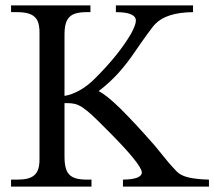

<svg xmlns="http://www.w3.org/2000/svg" viewBox="-20 -692 795 712"><path d="M754.9 0H436V-25.9Q505.9 -26.9 505.9 -52.7Q505.9 -66.9 472.9 -107.4Q439.9 -147.9 374 -213.4Q343.3 -244.6 322.8 -263.7Q302.2 -282.7 286.9 -293Q271.5 -303.2 258.8 -306.4Q246.1 -309.6 230.5 -309.6H219.2V-111.3Q219.2 -87.4 223.4 -70.8Q227.5 -54.2 237.1 -44.4Q246.6 -34.7 262.5 -30.3Q278.3 -25.9 302.2 -25.9H319.3V0H21V-25.9H43Q64.9 -25.9 80.8 -29.5Q96.7 -33.2 106.9 -42Q117.2 -50.8 121.8 -65.2Q126.5 -79.6 126.5 -101.1V-571.8Q126.5 -591.8 122.3 -606.2Q118.2 -620.6 108.2 -629.6Q98.1 -638.7 82.3 -642.8Q66.4 -647 43 -647H21V-671.9H315.4V-647H302.2Q278.8 -647 262.9 -642.8Q247.1 -638.7 237.3 -628.7Q227.5 -618.7 223.4 -602.8Q219.2 -586.9 219.2 -563.5V-336.4Q245.6 -340.3 276.1 -357.4Q306.6 -374.5 335 -403.8Q419.9 -488.8 464.4 -564.5V-564Q483.9 -599.6 483.9 -615.2Q483.9 -647 409.7 -647V-671.9H695.8V-647Q646 -646.5 610.8 -635.3Q575.7 -624 555.2 -602.5Q550.8 -598.1 543.2 -588.1Q535.6 -578.1 525.9 -564.9Q516.1 -551.8 505.1 -535.9Q494.1 -520 482.9 -503.9Q452.6 -458.5 419.7 -421.9Q386.7 -385.3 345.7 -354Q358.9 -348.1 379.6 -331.5Q400.4 -314.9 427.2 -288.6Q459 -256.8 491 -222.2Q522.9 -187.5 555.2 -150.4L605 -89.4Q610.4 -83 618.2 -74.5Q626 -65.9 635.3 -56.2Q650.4 -40.5 680.4 -33.7Q710.4 -26.9 754.9 -25.9Z"/></svg>

Font: HM XNiloofar
Style: Regular
Weight: 400
Designer: Hossein Movahhedian
Version: Version 2.8, 2015